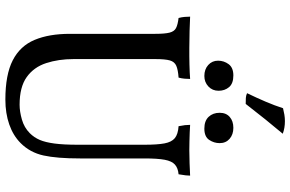

<svg xmlns="http://www.w3.org/2000/svg" viewBox="-203 -869 1081 715"><g transform="rotate(90 337.5 -511.5)"><path d="M570 -269Q570 -183 559 -133Q548 -83 513 -48Q485 -20 443.5 -5.5Q402 9 351 9Q258 9 204.5 -18.5Q151 -46 128.5 -100Q106 -154 106 -231V-549Q106 -585 101.5 -602.5Q97 -620 84.5 -626.5Q72 -633 47 -636Q44 -647 43 -658Q42 -669 42 -679Q62 -678 94.5 -677Q127 -676 158 -676Q173 -676 189 -676Q205 -676 220 -676.5Q235 -677 249 -677.5Q263 -678 274 -679Q274 -669 273 -658Q272 -647 269 -636Q240 -634 225 -627.5Q210 -621 205 -603.5Q200 -586 200 -549V-245Q200 -189 215 -143Q230 -97 267 -70.5Q304 -44 370 -44Q395 -44 425 -52.5Q455 -61 476 -82Q492 -98 501 -119Q510 -140 514.5 -174Q519 -208 519 -261V-509Q519 -557 514 -583.5Q509 -610 494.5 -622Q480 -634 450 -636Q447 -651 446 -660Q445 -669 445 -679Q457 -678 473 -677.5Q489 -677 506.5 -676.5Q524 -676 539 -676Q562 -676 588.5 -677Q615 -678 634 -679Q634 -672 633 -662.5Q632 -653 629 -636Q606 -634 593 -622.5Q580 -611 575 -584.5Q570 -558 570 -509ZM459 -732Q430 -732 415 -748Q400 -764 400 -789Q400 -813 415.5 -826.5Q431 -840 456 -840Q481 -840 497 -826Q513 -812 513 -789Q513 -768 501 -750Q489 -732 459 -732ZM263 -732Q238 -732 222 -746.5Q206 -761 206 -783Q206 -805 219 -822.5Q232 -840 261 -840Q291 -840 304.5 -824Q318 -808 318 -785Q318 -762 302 -747Q286 -732 263 -732ZM367 -886Q354 -886 345 -886.5Q336 -887 327 -891Q344 -926 358.5 -960Q373 -994 383 -1025Q395 -1028 407 -1030Q419 -1032 431 -1032Q457 -1032 478 -1024Q451 -992 424.5 -959Q398 -926 367 -886Z"/></g></svg>

Font: Vollkorn
Style: Regular
Weight: 400
Designer: Friedrich Althausen
Foundry: Friedrich Althausen
Version: Version 5.001